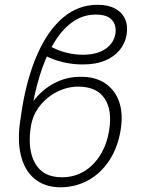

<svg xmlns="http://www.w3.org/2000/svg" viewBox="-20 -780 600 811"><path d="M321.8 -455.6Q382.3 -456.1 424.1 -428.2Q465.8 -400.4 483.4 -349.6Q501 -298.8 489.3 -229Q477.1 -156.2 441.7 -102.3Q406.2 -48.3 353.3 -18.8Q300.3 10.7 234.9 11.2Q168.9 10.7 126 -24.9Q83 -60.5 67.6 -126.2Q52.2 -191.9 67.4 -282.2L74.2 -328.1Q96.2 -457.5 139.4 -554.4Q182.6 -651.4 246.3 -705.6Q310.1 -759.8 392.6 -759.8Q436.5 -759.8 466.1 -743.9Q495.6 -728 508.3 -699.5Q521 -670.9 514.6 -632.3Q508.3 -596.2 484.9 -567.9Q461.4 -539.6 422.9 -523.7Q384.3 -507.8 330.6 -507.8Q289.1 -507.3 246.1 -517.3Q203.1 -527.3 163.6 -548.8L184.6 -588.4Q220.2 -567.9 256.8 -558.3Q293.5 -548.8 330.1 -548.8Q389.6 -548.8 425 -573Q460.4 -597.2 467.3 -636.7Q473.1 -673.3 452.6 -696Q432.1 -718.8 384.3 -718.3Q333 -718.3 291.3 -690.4Q249.5 -662.6 216.6 -612.5Q183.6 -562.5 159.9 -496.3Q136.2 -430.2 121.1 -353Q157.2 -400.9 209 -428.5Q260.7 -456.1 321.8 -455.6ZM311 -414.1Q264.6 -414.1 221.7 -392.6Q178.7 -371.1 148.9 -333.7Q119.1 -296.4 110.8 -248Q94.7 -149.4 128.4 -90.1Q162.1 -30.8 241.7 -31.2Q293.5 -31.2 335 -56.2Q376.5 -81.1 404.1 -126Q431.6 -170.9 440.9 -229Q455.1 -315.9 421.1 -365Q387.2 -414.1 311 -414.1Z"/></svg>

Font: Inter 24pt ExtraLight
Style: Italic
Weight: 250
Italic angle: -9.3988°
Version: Version 4.001;git-66647c0bb